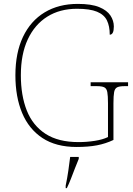

<svg xmlns="http://www.w3.org/2000/svg" viewBox="-20 -744 684 985"><path d="M373 10Q267 10 197.5 -36Q128 -82 93.5 -164.5Q59 -247 59 -358Q59 -473 98 -555Q137 -637 209 -680.5Q281 -724 379 -724Q449 -724 489 -707.5Q529 -691 546.5 -664.5Q564 -638 564 -608Q564 -566 543 -566Q543 -610 528.5 -639.5Q514 -669 477.5 -684Q441 -699 375 -699Q287 -699 222.5 -658.5Q158 -618 122.5 -542Q87 -466 87 -358Q87 -254 117.5 -177Q148 -100 213.5 -57.5Q279 -15 383 -15Q425 -15 466.5 -21.5Q508 -28 534 -41V-214Q534 -253 530.5 -271.5Q527 -290 515 -296Q503 -302 478 -302H445V-322H637V-302H618Q593 -302 581 -296Q569 -290 565.5 -271.5Q562 -253 562 -214V-26Q522 -7 477.5 1.5Q433 10 373 10ZM317 208Q325 170 330.5 132Q336 94 340 61H384V71Q375 92 364.5 119.5Q354 147 343.5 174Q333 201 323 221H317Z"/></svg>

Font: Noto Serif Telugu Thin
Style: Regular
Weight: 100
Designer: Jelle Bosma - Monotype Design Team
Foundry: Monotype Imaging Inc.
Version: Version 2.005; ttfautohint (v1.8.4.7-5d5b)